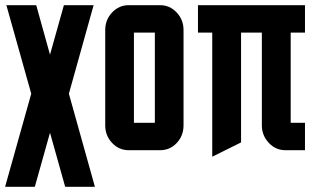

<svg xmlns="http://www.w3.org/2000/svg" viewBox="-20 -575 1203 735"><path d="M343.3 140.1H229.5L171.4 -66.9L113.3 140.1H-0.5L99.6 -216.3L4.4 -555.2H118.7L171.4 -365.7L224.6 -555.2H338.4L243.7 -216.3Z M682.6 -460V-95.2Q682.6 -55.2 656.2 -27.3Q630.4 0 592.8 0H472.7Q435.5 0 409.2 -27.8Q382.8 -55.7 382.8 -95.2V-460Q382.8 -499.5 409.2 -527.3Q435.5 -555.2 472.7 -555.2H592.8Q629.9 -555.2 656.2 -527.3Q682.6 -499.5 682.6 -460ZM572.8 -105V-450.2H492.7V-105Z M982.4 -450.2H902.8V-29.8L792.5 24.9V-450.2H737.8V-555.2H1147.5V-450.2H1092.8V-105H1147.5V0H1072.8Q1035.6 0 1009.3 -27.8Q982.4 -56.2 982.4 -95.2Z"/></svg>

Font: Horta
Style: Regular
Weight: 600
Width: 3
Version: Version 0.11